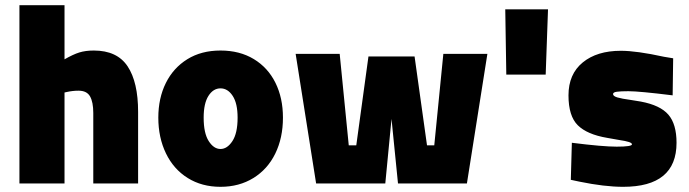

<svg xmlns="http://www.w3.org/2000/svg" viewBox="-20 -708 2661 741"><path d="M55 -688H229V-479Q262 -498 286 -505.5Q310 -513 342 -513Q432 -513 472.5 -452Q513 -391 513 -276V0H340V-272Q340 -314 327.5 -336Q315 -358 283 -358Q261 -358 238 -353L229 -351V0H55Z M591 -254Q591 -329 620 -387.5Q649 -446 703 -479.5Q757 -513 831 -513Q905 -513 959.5 -480Q1014 -447 1043 -388.5Q1072 -330 1072 -254Q1072 -176 1042.5 -115.5Q1013 -55 958 -21Q903 13 831 13Q759 13 704.5 -21Q650 -55 620.5 -116Q591 -177 591 -254ZM897 -254Q897 -309 878 -338Q859 -367 831 -367Q803 -367 784.5 -338Q766 -309 766 -254Q766 -194 785.5 -163.5Q805 -133 831 -133Q857 -133 877 -163.5Q897 -194 897 -254Z M1121 -500H1291L1326 -147H1355L1402 -490H1580L1628 -147H1656L1691 -500H1861L1782 0H1516L1491 -249L1467 0H1200Z M1930 -672H2095L2086 -420H1934Z M2216 -7 2183 -14 2187 -157Q2306 -142 2360 -142Q2419 -142 2419 -151Q2419 -156 2407 -160Q2395 -164 2368 -168L2323 -176Q2246 -189 2210 -224.5Q2174 -260 2174 -340Q2174 -422 2229 -467Q2284 -512 2376 -512Q2437 -512 2542 -489L2578 -483L2576 -340Q2447 -356 2405 -356Q2376 -356 2361 -354Q2346 -352 2346 -345Q2346 -337 2362.5 -332Q2379 -327 2416 -322L2453 -316Q2528 -302 2559.5 -265.5Q2591 -229 2591 -157Q2591 13 2385 13Q2313 13 2216 -7Z"/></svg>

Font: Cairo Black
Style: Regular
Weight: 900
Designer: Mohamed Gaber, the designers of Titillium
Foundry: Kief Type Foundry
Version: Version 2.009; ttfautohint (v1.5.33-1714) -l 8 -r 50 -G 200 